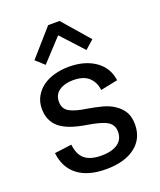

<svg xmlns="http://www.w3.org/2000/svg" viewBox="-132 -778 728 873"><g transform="rotate(-20 231.5 -341.0)"><path d="M206.1 -693.8H261.2L373 -564.9L331.1 -527.8L232.9 -634.8L133.8 -527.8L92.8 -564.9ZM132.8 -349.1Q132.8 -314.9 160.2 -299.3Q187 -284.2 243.2 -275.9Q279.3 -270 313 -261.2Q346.2 -252.4 370.6 -235.4Q396 -217.8 409.2 -194.8Q422.9 -170.9 422.9 -134.8Q422.9 -66.4 372.1 -27.3Q320.8 12.2 231 12.2Q144 12.2 94.2 -25.9Q44.4 -64 36.1 -136.2L119.1 -147Q124.5 -98.6 150.9 -76.2Q178.2 -53.2 231.9 -53.2Q282.7 -53.2 311 -73.2Q338.9 -92.8 338.9 -129.9Q338.9 -163.1 312 -179.7Q286.1 -195.8 216.8 -207Q126.5 -221.2 87.9 -254.4Q48.8 -288.1 48.8 -345.2Q48.8 -378.9 63.5 -404.8Q78.6 -431.6 103 -448.7Q127.4 -466.3 160.6 -475.1Q192.9 -483.9 229 -483.9Q305.7 -483.9 356.4 -448.7Q406.7 -413.6 415 -351.1L332 -334Q327.1 -374 300.8 -397.5Q275.4 -419.9 226.1 -419.9Q186 -419.9 159.7 -402.3Q132.8 -384.3 132.8 -349.1Z"/></g></svg>

Font: Post Grotesk Regular
Style: Regular
Weight: 500
Version: 0.900; ttfautohint (v0.96) -l 8 -r 50 -G 200 -x 14 -w "gGD" 